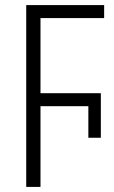

<svg xmlns="http://www.w3.org/2000/svg" viewBox="-20 -734 447 754"><path d="M83 0V-714H389V-663H139V-368H376V-193H327V-317H139V0Z"/></svg>

Font: Noto Sans Condensed Light
Style: Regular
Weight: 300
Width: 3
Designer: Monotype Design Team
Foundry: Monotype Imaging Inc.
Version: Version 2.013; ttfautohint (v1.8.4.7-5d5b)